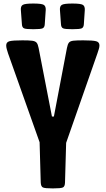

<svg xmlns="http://www.w3.org/2000/svg" viewBox="-20 -1050 589 1070"><path d="M274.4 0Q230 0 219 -5.4Q208 -10.7 207 -33.2L200.7 -257.3L24.9 -752.4Q20.5 -765.6 17.6 -776.6Q14.6 -787.6 14.6 -796.9Q14.6 -815.4 33 -820.3Q51.3 -825.2 105 -825.2Q141.1 -825.2 158.9 -823Q176.8 -820.8 184.1 -812Q191.4 -803.2 195.3 -782.2L269.5 -400.4H280.3L353 -782.2Q356.9 -803.2 364 -812.3Q371.1 -821.3 389.2 -823.2Q407.2 -825.2 443.4 -825.2Q497.1 -825.2 515.6 -820.3Q534.2 -815.4 534.2 -796.9Q534.2 -787.6 530.8 -776.9Q527.3 -766.1 522.9 -752.4L348.6 -253.9L342.3 -33.2Q341.8 -10.7 330.6 -5.4Q319.3 0 274.4 0ZM383.3 -887.2Q342.3 -887.2 331.5 -892.1Q320.8 -897 319.8 -915L314 -994.6Q312.5 -1015.6 324.7 -1022.9Q336.9 -1030.3 383.3 -1030.3Q429.7 -1030.3 441.7 -1022.9Q453.6 -1015.6 452.6 -994.6L447.3 -915Q446.3 -897 435.3 -892.1Q424.3 -887.2 383.3 -887.2ZM165.5 -887.2Q124.5 -887.2 113.8 -892.1Q103 -897 102.1 -915L96.2 -994.6Q94.7 -1015.6 106.9 -1022.9Q119.1 -1030.3 165.5 -1030.3Q211.9 -1030.3 223.9 -1022.9Q235.8 -1015.6 234.9 -994.6L229.5 -915Q228.5 -897 217.5 -892.1Q206.5 -887.2 165.5 -887.2Z"/></svg>

Font: Denk One
Style: Regular
Weight: 400
Designer: Irina Smirnova, Eben Sorkin
Foundry: Sorkin Type Co.f
Version: Version 1.004; ttfautohint (v1.8.4.7-5d5b);gftools[0.9.23]